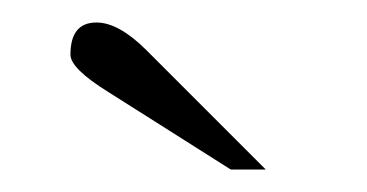

<svg xmlns="http://www.w3.org/2000/svg" viewBox="-20 -533 323 169"><path d="M183.1 -383.8 75.2 -452.1Q42 -472.7 42 -484.9Q42 -513.2 64.9 -513.2Q84.5 -513.2 108.9 -488.8L213.9 -383.8Z"/></svg>

Font: Scheherazade Rohingya
Style: Regular
Weight: 400
Designer: SIL International
Foundry: SIL International
Version: Version 2.000 (build 440/429)